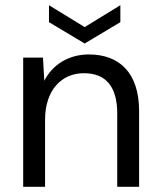

<svg xmlns="http://www.w3.org/2000/svg" viewBox="-20 -717 612 737"><path d="M153 0V-257C153 -372 217 -436 302 -436C387 -436 430 -384 430 -281V0H514V-290C514 -438 438 -508 321 -508C245 -508 182 -470 150 -407L145 -496H69V0ZM442 -632V-697L305 -613L168 -697V-632L305 -550Z"/></svg>

Font: Rootstock Sans Body
Style: Regular
Weight: 400
Designer: Colophon Foundry, Jonny Pinhorn
Foundry: Colophon Foundry
Version: Version 1.200;FEAKit 1.0